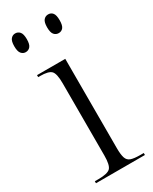

<svg xmlns="http://www.w3.org/2000/svg" viewBox="-194 -789 668 836"><g transform="rotate(-30 140.0 -370.5)"><path d="M23 0V-10H41Q87 -10 101 -24Q115 -38 115 -86V-450Q115 -498 101.5 -512Q88 -526 46 -526H36V-536H178V-87Q178 -55 183.5 -38Q189 -21 205 -15.5Q221 -10 252 -10H269V0ZM210 -647Q196 -647 187 -657.5Q178 -668 178 -694Q178 -720 187 -730.5Q196 -741 210 -741Q224 -741 232.5 -730.5Q241 -720 241 -694Q241 -668 232.5 -657.5Q224 -647 210 -647ZM44 -647Q31 -647 22 -657.5Q13 -668 13 -694Q13 -720 22 -730.5Q31 -741 44 -741Q58 -741 67 -730.5Q76 -720 76 -694Q76 -668 67 -657.5Q58 -647 44 -647Z"/></g></svg>

Font: Noto Serif Display SemiCondensed Light
Style: Regular
Weight: 300
Width: 4
Designer: Monotype Design Team
Foundry: Monotype Imaging Inc.
Version: Version 2.009